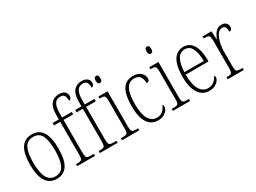

<svg xmlns="http://www.w3.org/2000/svg" viewBox="-43 -1417 2768 2073"><g transform="rotate(-30 1341.0 -381.0)"><path d="M228 10Q145 10 98.5 -57.5Q52 -125 52 -267Q52 -543 231 -543Q406 -543 406 -267Q406 -124 361 -57Q316 10 228 10ZM229 -21Q304 -21 334 -85Q364 -149 364 -267Q364 -391 333.5 -451.5Q303 -512 230 -512Q155 -512 124 -451Q93 -390 93 -267Q93 -147 125.5 -84Q158 -21 229 -21Z M485 0V-25H505Q529 -25 542.5 -29.5Q556 -34 561 -51Q566 -68 566 -104V-506H488V-536H566V-598Q566 -684 601.5 -728Q637 -772 702 -772Q747 -772 771 -752Q795 -732 795 -698Q795 -678 786 -666.5Q777 -655 763 -655Q763 -694 750.5 -718Q738 -742 700 -742Q650 -742 628.5 -702.5Q607 -663 607 -599V-536H727V-506H607V-104Q607 -68 612 -51Q617 -34 630 -29.5Q643 -25 668 -25H708V0Z M767 0V-25H787Q811 -25 824.5 -29.5Q838 -34 843 -51Q848 -68 848 -104V-506H770V-536H848V-598Q848 -684 883.5 -728Q919 -772 984 -772Q1029 -772 1053 -752Q1077 -732 1077 -698Q1077 -678 1068 -666.5Q1059 -655 1045 -655Q1045 -694 1032.5 -718Q1020 -742 982 -742Q932 -742 910.5 -702.5Q889 -663 889 -599V-536H1009V-506H889V-104Q889 -68 894 -51Q899 -34 912 -29.5Q925 -25 950 -25H990V0Z M1148 -654Q1135 -654 1127 -663Q1119 -672 1119 -698Q1119 -723 1127 -732.5Q1135 -742 1148 -742Q1161 -742 1169 -732.5Q1177 -723 1177 -698Q1177 -672 1169 -663Q1161 -654 1148 -654ZM1044 0V-25H1063Q1092 -25 1107 -29Q1122 -33 1127 -49Q1132 -65 1132 -98V-435Q1132 -469 1127.5 -485.5Q1123 -502 1109.5 -506.5Q1096 -511 1069 -511H1059V-536H1173V-99Q1173 -65 1178 -49Q1183 -33 1198 -29Q1213 -25 1242 -25H1259V0Z M1492 10Q1442 10 1403 -16.5Q1364 -43 1341 -103Q1318 -163 1318 -263Q1318 -371 1340 -432Q1362 -493 1401 -518Q1440 -543 1490 -543Q1552 -543 1586.5 -512.5Q1621 -482 1621 -438Q1621 -418 1610.5 -409.5Q1600 -401 1583 -401Q1583 -452 1561.5 -482.5Q1540 -513 1489 -513Q1450 -513 1421 -490.5Q1392 -468 1376 -414Q1360 -360 1360 -264Q1360 -140 1396 -81Q1432 -22 1495 -22Q1544 -22 1572 -50.5Q1600 -79 1613 -114Q1623 -105 1623 -85Q1623 -66 1608 -44Q1593 -22 1564 -6Q1535 10 1492 10Z M1782 -654Q1769 -654 1761 -663Q1753 -672 1753 -698Q1753 -723 1761 -732.5Q1769 -742 1782 -742Q1795 -742 1803 -732.5Q1811 -723 1811 -698Q1811 -672 1803 -663Q1795 -654 1782 -654ZM1678 0V-25H1697Q1726 -25 1741 -29Q1756 -33 1761 -49Q1766 -65 1766 -98V-435Q1766 -469 1761.5 -485.5Q1757 -502 1743.5 -506.5Q1730 -511 1703 -511H1693V-536H1807V-99Q1807 -65 1812 -49Q1817 -33 1832 -29Q1847 -25 1876 -25H1893V0Z M2129 10Q2047 10 1999.5 -61Q1952 -132 1952 -262Q1952 -404 1996 -473.5Q2040 -543 2121 -543Q2197 -543 2237.5 -477Q2278 -411 2278 -294V-270H1994Q1994 -144 2031.5 -83Q2069 -22 2133 -22Q2180 -22 2209 -47.5Q2238 -73 2252 -105Q2263 -99 2263 -82Q2263 -65 2248 -43.5Q2233 -22 2203 -6Q2173 10 2129 10ZM2237 -300Q2236 -395 2209 -453.5Q2182 -512 2121 -512Q2059 -512 2028.5 -455Q1998 -398 1995 -300Z M2361 0V-25H2367Q2395 -25 2409.5 -29Q2424 -33 2429.5 -49Q2435 -65 2435 -100V-438Q2435 -472 2429.5 -487.5Q2424 -503 2409 -507Q2394 -511 2363 -511H2357V-536H2468L2474 -431H2476Q2486 -458 2501 -484Q2516 -510 2538.5 -527Q2561 -544 2596 -544Q2633 -544 2651.5 -525.5Q2670 -507 2670 -479Q2670 -460 2662 -447.5Q2654 -435 2635 -435Q2635 -469 2625.5 -490Q2616 -511 2584 -511Q2558 -511 2538 -490Q2518 -469 2504 -434Q2490 -399 2483 -357.5Q2476 -316 2476 -276V-99Q2476 -64 2481 -48.5Q2486 -33 2501 -29Q2516 -25 2544 -25H2563V0Z"/></g></svg>

Font: Noto Serif Myanmar Condensed ExtraLight
Style: Regular
Weight: 200
Width: 3
Designer: Ben Mitchell and the Monotype Design Team
Foundry: Monotype Imaging Inc.
Version: Version 2.106; ttfautohint (v1.8.4.7-5d5b)